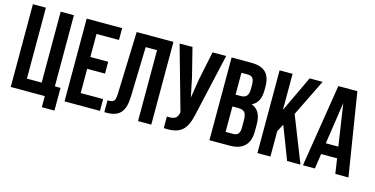

<svg xmlns="http://www.w3.org/2000/svg" viewBox="-78 -1087 3063 1569"><g transform="rotate(15 1454.0 -303.0)"><path d="M40 0H328V94H435V-98H387V-700H275V-100H150V-700H40Z M605 -600H795V-700H495V0H795V-100H605V-305H756V-405H605Z M832 1H849C958 1 1005 -49 1009 -177L1021 -600H1117V0H1229V-700H918L900 -171C897 -106 883 -99 832 -99Z M1675 -700H1560L1510 -460L1484 -297L1450 -461L1390 -700H1281L1433 -160L1432 -154C1423 -103 1391 -93 1335 -97V1C1488 12 1530 -53 1557 -178Z M1721 -700V0H1894C2005 0 2061 -58 2061 -166V-223C2061 -298 2039 -350 1979 -373C2028 -396 2050 -442 2050 -514V-539C2050 -647 2002 -700 1887 -700ZM1880 -315C1931 -315 1951 -295 1951 -230V-169C1951 -117 1931 -100 1894 -100H1831V-315ZM1884 -600C1923 -600 1940 -579 1940 -528V-489C1940 -433 1915 -415 1874 -415H1831V-600Z M2378 0H2491L2338 -388L2491 -700H2381L2237 -395V-700H2127V0H2237V-215L2271 -279Z M2785 -700H2624L2512 0H2613L2632 -127H2767L2786 0H2897ZM2699 -576 2752 -222H2646Z"/></g></svg>

Font: Bebas Neue
Style: Bold
Weight: 700
Designer: Ryoichi Tsunekawa
Foundry: Ryoichi Tsunekawa
Version: Version 1.300